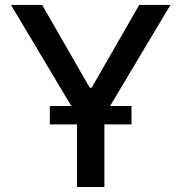

<svg xmlns="http://www.w3.org/2000/svg" viewBox="-20 -747 725 767"><path d="M23.8 -727.3H148.4L338.4 -396.7H346.2L536.2 -727.3H660.9L397 -285.5V0H287.6V-285.5ZM179 -250V-323.5H505.3V-250Z"/></svg>

Font: Inter Zeller Medium
Style: Regular
Weight: 500
Designer: Rasmus Andersson; Joe Bland
Foundry: zeller
Version: Version 3.015;git-dec3a8cb1